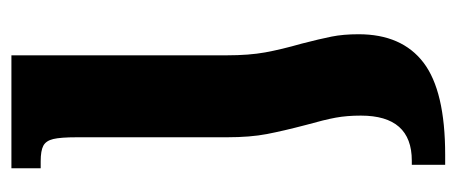

<svg xmlns="http://www.w3.org/2000/svg" viewBox="-246 -286 781 328"><g transform="rotate(-90 144.0 -121.5)"><path d="M74 -380Q74 -408 71 -420.5Q68 -433 59.5 -437.5Q51 -442 33 -442H21V-492H214V-124Q214 -86 219 -58.5Q224 -31 234 4Q242 35 246 55Q250 75 250 101Q250 175 201.5 212Q153 249 44 249H27V192H34Q111 192 111 105Q111 81 107.5 62Q104 43 95 11Q85 -27 79.5 -55.5Q74 -84 74 -124Z"/></g></svg>

Font: Noto Serif Armenian SmBd Narrow
Style: Regular
Weight: 600
Width: 4
Designer: Monotype Design team
Foundry: Monotype Imaging Inc.
Version: Version 1.000